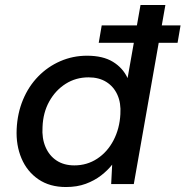

<svg xmlns="http://www.w3.org/2000/svg" viewBox="-20 -740 746 772"><path d="M377 -568 389 -638H706L694 -568ZM245 12Q180 12 134.5 -19Q89 -50 66.5 -103Q44 -156 47 -221Q50 -285 72.5 -339Q95 -393 133.5 -432.5Q172 -472 222.5 -494Q273 -516 330 -516Q394 -516 434 -491.5Q474 -467 493 -426L545 -720H645L518 0H427L431 -78Q413 -55 386.5 -34.5Q360 -14 325 -1Q290 12 245 12ZM279 -75Q330 -75 371 -102Q412 -129 436.5 -176Q461 -223 464 -281Q467 -326 452 -359Q437 -392 407.5 -410.5Q378 -429 336 -429Q285 -429 244 -403Q203 -377 178 -332Q153 -287 151 -229Q148 -184 163 -149Q178 -114 207.5 -94.5Q237 -75 279 -75Z"/></svg>

Font: DM Sans Medium
Style: Italic
Weight: 500
Italic angle: -10°
Designer: Colophon Foundry, Jonny Pinhorn
Foundry: Colophon Foundry
Version: Version 4.004;gftools[0.9.30]